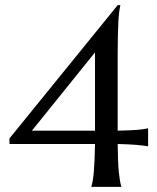

<svg xmlns="http://www.w3.org/2000/svg" viewBox="-20 -732 613 752"><path d="M451.2 -711.9V-710Q448.7 -699.7 446.8 -684.6Q444.8 -669.4 443.6 -647Q442.4 -624.5 441.7 -593.5Q440.9 -562.5 440.9 -521V-220.2Q485.4 -221.2 513.4 -223.1Q541.5 -225.1 558.1 -229H560.1V-159.2H558.1Q541.5 -162.1 513.4 -164.6Q485.4 -167 440.9 -168Q441.4 -132.3 442.4 -105.5Q443.4 -78.6 445.3 -58.8Q447.3 -39.1 449.7 -25.1Q452.1 -11.2 455.1 -2V0H337.9V-2Q340.8 -11.2 343.3 -25.1Q345.7 -39.1 347.4 -58.8Q349.1 -78.6 350.3 -105.5Q351.6 -132.3 352.1 -168H17.1V-189.9L440.9 -711.9ZM352.1 -220.2V-526.9L105 -220.2Z"/></svg>

Font: Marcellus
Style: Regular
Weight: 400
Designer: Astigmatic (AOETI)
Foundry: Astigmatic (AOETI)
Version: Version 1.000